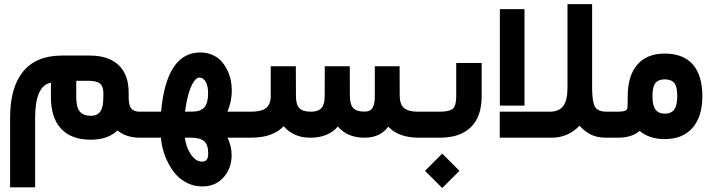

<svg xmlns="http://www.w3.org/2000/svg" viewBox="-20 -672 3477 937"><path d="M679.7 0H662.6Q596.7 0 553.2 -35.2Q505.9 9.8 422.9 9.8Q328.1 9.8 278.3 -43.7Q228.5 -97.2 228.5 -198.2V-268.6Q151.4 -253.9 151.4 -97.2V222.7V242.2H131.8H48.8H29.3V222.7V-97.7Q29.3 -245.6 93 -323.2Q156.7 -400.9 283.2 -400.9H417.5Q509.3 -400.9 558.6 -354.5Q607.9 -308.1 607.9 -220.2V-198.7Q607.9 -158.2 620.4 -142.6Q632.8 -127 660.6 -127H679.7Q685.1 -127 688.5 -106.4Q691.9 -85.9 691.9 -66.9V-61.5Q691.9 -41.5 688.7 -20.8Q685.5 0 679.7 0ZM410.2 -277.8H352.1V-199.2Q352.1 -148.9 369.1 -127.9Q386.2 -106.9 422.9 -106.9Q454.6 -106.9 469.5 -127.7Q484.4 -148.4 484.4 -199.2V-219.7Q484.4 -250.5 467.8 -264.2Q451.2 -277.8 410.2 -277.8Z M1164.1 0H1090.3Q1110.4 41 1110.4 85Q1110.4 148.9 1071.3 193.4Q1032.2 237.8 967.3 237.8Q929.2 237.8 896.2 222.2Q863.3 206.5 840.8 181.9Q818.4 157.2 801.8 125.2Q785.2 93.3 776.4 61.8Q767.6 30.3 765.6 0H674.8Q668.9 0 665.8 -20.8Q662.6 -41.5 662.6 -61.5V-66.9Q662.6 -85.9 666 -106.4Q669.4 -127 674.8 -127H766.1Q792.5 -416 957.5 -416Q989.3 -416 1015.6 -404.5Q1042 -393.1 1059.3 -374.3Q1076.7 -355.5 1088.6 -331.1Q1100.6 -306.6 1106 -281.2Q1111.3 -255.9 1111.3 -231Q1111.3 -176.8 1089.8 -127H1164.1Q1169.4 -127 1172.9 -106.4Q1176.3 -85.9 1176.3 -66.9V-61.5Q1176.3 -41.5 1173.1 -20.8Q1169.9 0 1164.1 0ZM996.1 75.7Q996.1 35.2 976.6 17.6Q957 0 912.6 0H882.3Q887.7 46.4 911.6 81.5Q935.5 116.7 965.3 116.7Q981.4 116.7 988.8 107.4Q996.1 98.1 996.1 75.7ZM995.6 -218.3Q995.6 -252.9 983.6 -273.2Q971.7 -293.5 953.6 -293.5Q937.5 -293.5 923.1 -269.5Q908.7 -245.6 898.7 -208.7Q888.7 -171.9 883.3 -127L920.4 -127.4Q960 -127.9 977.8 -148.7Q995.6 -169.4 995.6 -218.3Z M2033.7 0H2023.9Q1926.3 0 1874.5 -53.7Q1835 0 1759.3 0Q1674.8 0 1628.9 -54.7Q1582.5 0 1494.1 0Q1412.6 0 1364.3 -56.2Q1312 0 1204.6 0H1158.7Q1152.8 0 1149.7 -20.8Q1146.5 -41.5 1146.5 -61.5V-66.9Q1146.5 -85.9 1149.9 -106.4Q1153.3 -127 1158.7 -127H1205.1Q1256.3 -127 1278.8 -145.3Q1301.3 -163.6 1301.3 -202.1V-329.1V-348.6H1320.8H1404.3H1423.8V-329.1L1424.3 -201.2Q1424.8 -161.1 1441.2 -144Q1457.5 -127 1496.1 -127Q1520 -127 1534.9 -134.3Q1549.8 -141.6 1557.1 -158.2Q1564.5 -174.8 1564.5 -201.7L1564.9 -329.1V-348.6H1584.5H1667.5H1687V-329.1L1687.5 -202.6Q1688 -161.6 1704.1 -144.5Q1720.2 -127.4 1757.8 -127.4Q1775.9 -127.4 1786.6 -134Q1797.4 -140.6 1803.2 -157Q1809.1 -173.3 1809.1 -201.7V-329.1V-348.6H1828.6H1910.6H1930.2V-329.1L1930.7 -203.1Q1931.2 -163.1 1951.7 -145Q1972.2 -127 2020 -127H2033.7Q2039.1 -127 2042.5 -106.4Q2045.9 -85.9 2045.9 -66.9V-61.5Q2045.9 -41.5 2042.7 -20.8Q2039.6 0 2033.7 0Z M2028.3 -127H2127.4Q2173.3 -127 2189.9 -141.6Q2206.5 -156.2 2206.5 -201.7V-345.2V-364.7H2226.1H2311H2330.6V-345.2V-201.2Q2330.6 -103.5 2278.3 -51.8Q2226.1 0 2127 0H2028.3Q2022.5 0 2019.3 -20.8Q2016.1 -41.5 2016.1 -61.5V-66.9Q2016.1 -85.9 2019.5 -106.4Q2022.9 -127 2028.3 -127ZM2054.2 161.6 2138.2 77.6 2222.2 161.6 2138.2 245.6Z M2951.2 0H2939Q2895.5 0 2864.7 -14.6Q2834 -29.3 2808.1 -58.6Q2752.4 0 2672.4 0H2438.5H2418.9V-19.5V-107.4V-127H2438.5H2664.1Q2707.5 -127 2728.5 -154.3Q2749.5 -181.6 2749.5 -246.1V-632.3V-651.9H2769H2850.1H2869.6V-632.3V-245.6Q2869.6 -175.8 2883.5 -151.4Q2897.5 -127 2939.9 -127H2951.2Q2956.5 -127 2960 -106.4Q2963.4 -85.9 2963.4 -66.9V-61.5Q2963.4 -41.5 2960.2 -20.8Q2957 0 2951.2 0ZM2439 -627.4H2520H2539.6V-607.9V-176.3V-156.7H2520H2439H2419.4V-176.3V-607.9V-627.4Z M2945.8 -127H2995.1Q3015.1 -127 3025.9 -130.1Q3036.6 -133.3 3039.1 -137.2Q3041.5 -141.1 3042 -147.9Q3043.5 -169.4 3043.5 -202.6Q3043.5 -303.2 3090.6 -356.9Q3137.7 -410.6 3223.6 -410.6Q3314.5 -410.6 3361.1 -357.4Q3407.7 -304.2 3407.7 -201.7Q3407.7 -103.5 3359.9 -48.3Q3312 6.8 3223.6 6.8Q3148.9 6.8 3101.6 -33.2Q3063.5 0 2996.1 0H2945.8Q2939.9 0 2936.8 -20.8Q2933.6 -41.5 2933.6 -61.5V-66.9Q2933.6 -85.9 2937 -106.4Q2940.4 -127 2945.8 -127ZM3285.2 -203.6Q3285.2 -248.5 3270.8 -266.6Q3256.3 -284.7 3224.1 -284.7Q3192.9 -284.7 3178.5 -266.6Q3164.1 -248.5 3164.1 -203.6Q3164.1 -156.7 3179.2 -137Q3194.3 -117.2 3224.6 -117.2Q3254.9 -117.2 3270 -137Q3285.2 -156.7 3285.2 -203.6Z"/></svg>

Font: Shabnam WOL
Style: Bold-WOL
Weight: 700
Foundry: DejaVu fonts team - Redesigned by Saber Rastikerdar - Based on Vazir font
Version: Version 5.0.0